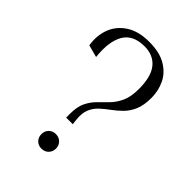

<svg xmlns="http://www.w3.org/2000/svg" viewBox="-207 -782 885 885"><g transform="rotate(45 235.5 -340.0)"><path d="M252 -172H209V-198Q209 -244 223.5 -273Q238 -302 259.5 -323Q281 -344 302.5 -366Q324 -388 338.5 -420Q353 -452 353 -503Q353 -583 321.5 -621.5Q290 -660 232 -660Q158 -660 128.5 -610Q99 -560 109 -467L49 -483Q40 -537 57 -584Q74 -631 118.5 -660.5Q163 -690 233 -690Q301 -690 343 -665Q385 -640 404 -600Q423 -560 423 -514Q423 -466 409.5 -434.5Q396 -403 374.5 -381.5Q353 -360 329.5 -343Q306 -326 286 -307.5Q266 -289 255.5 -263.5Q245 -238 249 -199ZM229 10Q209 10 195.5 -3.5Q182 -17 182 -38Q182 -58 195.5 -71.5Q209 -85 229 -85Q250 -85 263.5 -71.5Q277 -58 277 -38Q277 -17 263.5 -3.5Q250 10 229 10Z"/></g></svg>

Font: Inria Serif Light
Style: Regular
Weight: 300
Designer: Black Foundry Team
Foundry: Black Foundry
Version: Version 1.000; ttfautohint (v1.8.3)